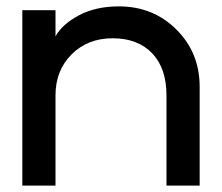

<svg xmlns="http://www.w3.org/2000/svg" viewBox="-20 -582 696 602"><path d="M50 -550H154V-468Q175 -506 227.5 -534Q280 -562 353 -562Q460 -562 533 -489.5Q606 -417 606 -310V0H502V-283Q502 -368 457 -415Q412 -462 333 -462Q255 -462 204.5 -411.5Q154 -361 154 -283V0H50Z"/></svg>

Font: Edgecutting Lite Sharp
Style: Medium
Weight: 500
Designer: RandomMaerks (Nguyen Gia Bao)
Version: Version 1.0